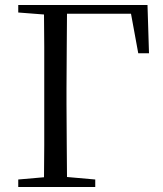

<svg xmlns="http://www.w3.org/2000/svg" viewBox="-20 -748 653 768"><path d="M53 0V-30L156 -39Q157 -103 157 -167Q157 -251 157 -333V-391Q157 -476 157 -560Q157 -625 156 -690L53 -698V-728H570L576 -535H533L504 -693H248Q247 -627 247 -561Q246 -476 246 -391V-334Q246 -252 247 -168Q247 -104 248 -40L361 -30V0Z"/></svg>

Font: Early Summer Mincho
Style: Regular
Weight: 400
Designer: GuiWonder
Version: Version 1.002